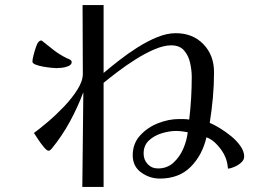

<svg xmlns="http://www.w3.org/2000/svg" viewBox="-20 -747 1040 758"><path d="M721 -225Q710 -227 698 -228.5Q686 -230 675 -230Q649 -230 619 -221Q589 -212 568 -192.5Q547 -173 547 -141Q547 -116 563 -99Q579 -82 604 -82Q640 -82 665 -105Q690 -128 704 -161Q718 -194 721 -225ZM263 -502Q263 -492 251 -486.5Q239 -481 225 -479.5Q211 -478 203 -478Q197 -478 182 -479.5Q167 -481 150 -484Q133 -487 120.5 -492Q108 -497 108 -504Q108 -511 112 -527.5Q116 -544 121.5 -560Q127 -576 131 -580Q136 -587 143 -587Q145 -587 147 -585Q170 -566 193 -548.5Q216 -531 244 -517Q248 -516 255.5 -512Q263 -508 263 -502ZM944 -129Q944 -116 932.5 -105.5Q921 -95 906 -88.5Q891 -82 880 -81Q879 -93 876.5 -105Q874 -117 869 -128Q860 -150 839 -173.5Q818 -197 795 -205Q779 -135 733 -88.5Q687 -42 611 -42Q571 -42 537.5 -66Q504 -90 504 -134Q504 -180 533 -212Q562 -244 604 -260.5Q646 -277 686 -277H702Q709 -277 715 -276.5Q721 -276 727 -275Q732 -317 734.5 -359Q737 -401 737 -443Q737 -470 730.5 -499Q724 -528 706.5 -548Q689 -568 656 -568Q627 -568 590.5 -552.5Q554 -537 516 -513Q478 -489 445 -464Q412 -439 389 -420V-9H305L309 -383Q287 -324 256 -267Q225 -210 184 -160Q181 -157 178.5 -154.5Q176 -152 171 -152Q165 -152 152.5 -167Q140 -182 129 -199Q118 -216 114 -222Q136 -238 168.5 -265.5Q201 -293 232.5 -326Q264 -359 285.5 -393Q307 -427 307 -455Q307 -523 306.5 -591.5Q306 -660 306 -727H389V-459Q415 -481 449.5 -508Q484 -535 522.5 -559.5Q561 -584 600 -600Q639 -616 674 -616Q741 -616 783 -572.5Q825 -529 825 -462Q825 -412 820.5 -362Q816 -312 808 -262Q825 -255 848 -241Q871 -227 893 -209Q915 -191 929.5 -170Q944 -149 944 -129Z"/></svg>

Font: Kaisei Opti
Style: Regular
Weight: 400
Designer: Font-Kai, 金井和夫
Foundry: KAZUO KANAI
Version: Version 5.003